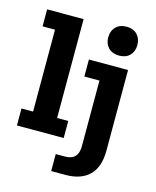

<svg xmlns="http://www.w3.org/2000/svg" viewBox="-116 -682 760 933"><g transform="rotate(15 264.5 -215.5)"><path d="M13.5 0V-85.5H71.8V-497.5H9.2V-583H192.7V-85.5H248.8V0ZM231.6 171V85.5H277.7Q311.4 85.5 327.9 68.1Q344.4 50.7 344.4 16V-314.5H268.4V-400H465.3V5Q465.3 88.1 423.4 129.6Q381.5 171 303.8 171ZM404.9 -456.3Q370.3 -456.3 350.7 -476.4Q331.1 -496.4 331.1 -528.3Q331.1 -561 350.7 -581.3Q370.3 -601.6 404.9 -601.6Q438.8 -601.6 458.3 -581.3Q477.7 -561 477.7 -528.3Q477.7 -496.4 458.3 -476.4Q438.8 -456.3 404.9 -456.3Z"/></g></svg>

Font: Rokkitt SemiBold
Style: Regular
Weight: 600
Designer: Vernon Adams
Foundry: Vernon Adams
Version: Version 3.103